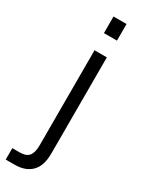

<svg xmlns="http://www.w3.org/2000/svg" viewBox="-251 -723 693 910"><g transform="rotate(30 95.0 -268.5)"><path d="M-30.3 89.8H10.7Q44.9 89.8 59.6 72.3Q75.2 53.7 75.2 14.6V-506.8H142.6V18.6Q142.6 85.9 111.3 118.2Q79.1 152.3 17.6 152.3H-30.3ZM73.2 -690.4H144.5V-599.6H73.2Z"/></g></svg>

Font: DINish
Style: Regular
Weight: 400
Designer: Bert Driehuis
Foundry: Playbeing
Version: Version 3.008; git-95204e4c-release